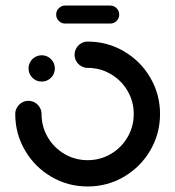

<svg xmlns="http://www.w3.org/2000/svg" viewBox="-20 -672 635 695"><path d="M83.3 -424.1Q83.3 -437 89.6 -448Q95.9 -458.9 107 -465.4Q118.1 -471.9 131.1 -471.9Q144.1 -471.9 155 -465.4Q165.9 -458.9 172.2 -448Q178.5 -437 178.5 -424.1Q178.5 -404.4 164.6 -390.6Q150.7 -376.7 131.1 -376.7Q111.1 -376.7 97.2 -390.6Q83.3 -404.4 83.3 -424.1ZM250 -474.1Q250 -486.7 256.3 -497.6Q262.6 -508.5 273.5 -515Q284.4 -521.5 297.4 -521.5Q368.5 -521.5 428.7 -486.3Q488.9 -451.1 524.1 -390.7Q559.3 -330.4 559.3 -259.3Q559.3 -188.1 524.1 -127.8Q488.9 -67.4 428.7 -32.2Q368.5 3 297.4 3Q225.9 3 165.7 -32.2Q105.6 -67.4 70.4 -127.8Q35.2 -188.1 35.2 -259.3Q35.2 -272.2 41.7 -283.1Q48.1 -294.1 59.1 -300.6Q70 -307 83 -307Q95.6 -307 106.5 -300.6Q117.4 -294.1 123.9 -283.1Q130.4 -272.2 130.4 -259.3Q130.4 -213.7 152.8 -175.4Q175.2 -137 213.5 -114.6Q251.9 -92.2 297.4 -92.2Q342.6 -92.2 380.9 -114.6Q419.3 -137 441.7 -175.4Q464.1 -213.7 464.1 -259.3Q464.1 -304.8 441.7 -343.1Q419.3 -381.5 380.9 -403.9Q342.6 -426.3 297.4 -426.3Q284.4 -426.3 273.5 -432.8Q262.6 -439.3 256.3 -450.2Q250 -461.1 250 -474.1ZM183.3 -619.3Q183.3 -633 193 -642.4Q202.6 -651.9 215.9 -651.9H378.9Q392.2 -651.9 401.9 -642.4Q411.5 -633 411.5 -619.3Q411.5 -605.6 401.9 -596.1Q392.2 -586.7 378.9 -586.7H215.9Q202.6 -586.7 193 -596.1Q183.3 -605.6 183.3 -619.3Z"/></svg>

Font: 26F Galaxy Sans Extra Bold
Style: Regular
Weight: 800
Designer: C₂₉H₂₅N₃O₅
Version: Version 1.100